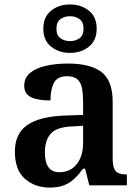

<svg xmlns="http://www.w3.org/2000/svg" viewBox="-20 -834 627 864"><path d="M203 10Q137 10 92 -29.5Q47 -69 47 -152Q47 -233 103 -271.5Q159 -310 272 -314L354 -317V-374Q354 -408 349.5 -434.5Q345 -461 329.5 -476Q314 -491 282 -491Q237 -491 222 -460Q207 -429 207 -382Q149 -382 119 -397Q89 -412 89 -448Q89 -484 115.5 -506Q142 -528 187 -538Q232 -548 286 -548Q387 -548 437 -509.5Q487 -471 487 -377V-121Q487 -79 500.5 -64Q514 -49 548 -49H551V0H382L363 -75H354Q333 -47 313 -28.5Q293 -10 267.5 0Q242 10 203 10ZM247 -59Q296 -59 325 -95Q354 -131 354 -191V-268L303 -265Q235 -262 208.5 -232.5Q182 -203 182 -148Q182 -59 247 -59ZM295 -596Q245 -596 210 -624Q175 -652 175 -705Q175 -758 210 -786Q245 -814 295 -814Q345 -814 380 -786Q415 -758 415 -705Q415 -652 380 -624Q345 -596 295 -596ZM295 -649Q320 -649 338 -662Q356 -675 356 -705Q356 -735 338 -748Q320 -761 295 -761Q270 -761 252 -748Q234 -735 234 -705Q234 -675 252 -662Q270 -649 295 -649Z"/></svg>

Font: Noto Naskh Arabic UI Semi
Style: Bold
Weight: 700
Designer: Monotype Design Team, David Williams, Mohamad Dakak and Nizar Qandah
Foundry: Monotype Imaging Inc.
Version: Version 2.014; ttfautohint (v1.8.4.7-5d5b)